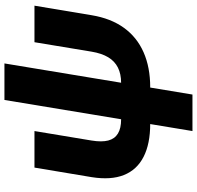

<svg xmlns="http://www.w3.org/2000/svg" viewBox="-31 -670 905 883"><g transform="rotate(-90 421.5 -228.5)"><path d="M293.5 9.8Q201.2 9.8 141.6 -20.8Q82 -51.3 58.1 -111.1Q34.2 -170.9 48.3 -259.3L92.3 -522.5H260.3L216.8 -260.3Q209 -213.4 216.8 -183.3Q224.6 -153.3 248.8 -138.7Q272.9 -124 314 -124H481.9Q522.9 -124 552.2 -138.7Q581.5 -153.3 599.6 -183.3Q617.7 -213.4 625.5 -260.3L668.9 -522.5H836.9L793 -259.3Q778.3 -170.9 735.1 -111.1Q691.9 -51.3 622.8 -20.8Q553.7 9.8 461.4 9.8ZM260.3 204.1 403.3 -660.6H571.3L428.2 204.1Z"/></g></svg>

Font: Inter 28pt ExtraBold
Style: Italic
Weight: 800
Italic angle: -9.3988°
Designer: Rasmus Andersson
Foundry: rsms
Version: Version 4.001;git-66647c0bb